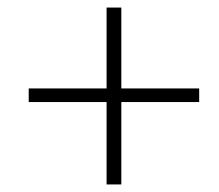

<svg xmlns="http://www.w3.org/2000/svg" viewBox="-20 -577 580 508"><path d="M262 -89V-307H56V-343H262V-557H301V-343H507V-307H301V-89Z"/></svg>

Font: DeepMind Serif Text
Style: Italic
Weight: 400
Italic angle: -12°
Designer: Frank Grießhammer / Modifications: Colophon Foundry
Foundry: Colophon Foundry
Version: Version 5.003; ttfautohint (v1.8.2)